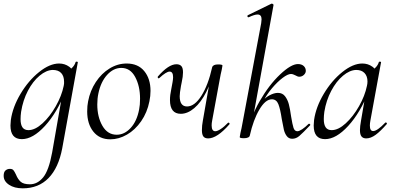

<svg xmlns="http://www.w3.org/2000/svg" viewBox="-38 -745 2144 1046"><path d="M-18 213Q-18 192 -8 183.5Q2 175 16 175Q29 175 35 182Q41 189 49 206Q59 231 74.5 245Q90 259 125 259Q166 259 197 221.5Q228 184 246 86L301 -229L318 -246Q273 -131 207 -59Q141 13 81 13Q19 13 19 -61Q19 -69 21 -91Q31 -162 74 -234Q117 -306 175 -352.5Q233 -399 284 -399Q315 -399 339 -381.5Q363 -364 366 -330L323 -357Q337 -359 353 -374Q369 -389 374 -407Q375 -410 381 -409Q387 -408 386 -406L301 63Q281 169 226.5 225Q172 281 86 281Q40 281 11 261.5Q-18 242 -18 213ZM309 -277Q312 -290 311 -300Q311 -330 295.5 -347Q280 -364 249 -364Q214 -363 177.5 -332.5Q141 -302 114 -250.5Q87 -199 77 -136Q74 -114 74 -96Q74 -66 84.5 -51Q95 -36 117 -36Q153 -36 193.5 -73Q234 -110 266 -166.5Q298 -223 309 -277Z M437 -138Q437 -169 442 -193Q453 -251 484 -298Q515 -345 559 -372Q603 -399 652 -399Q714 -399 748 -357.5Q782 -316 782 -250Q782 -222 776 -193Q764 -132 731 -84.5Q698 -37 653.5 -11.5Q609 14 563 14Q504 14 470.5 -28Q437 -70 437 -138ZM720 -149Q725 -173 725 -207Q725 -276 698.5 -325.5Q672 -375 623 -375Q580 -375 545.5 -337Q511 -299 498 -236Q492 -208 492 -176Q492 -108 520 -59.5Q548 -11 598 -11Q640 -11 674 -48Q708 -85 720 -149Z M888 -200Q888 -227 895 -259L902 -297Q905 -314 905 -324Q905 -355 886 -355Q868 -355 830 -320Q828 -318 827 -318Q824 -318 822 -321.5Q820 -325 822 -328Q880 -395 923 -395Q941 -395 950 -385Q959 -375 959 -351Q959 -328 952 -297L948 -277Q941 -237 941 -221Q941 -165 981 -165Q1022 -165 1059 -223Q1096 -281 1118 -379L1132 -378Q1115 -302 1086 -244.5Q1057 -187 1020.5 -156Q984 -125 947 -125Q888 -125 888 -200ZM1062 -36Q1062 -61 1067 -87L1118 -379Q1123 -394 1150 -394Q1174 -394 1174 -388L1170 -365Q1164 -341 1159 -312L1118 -89Q1115 -74 1115 -62Q1115 -30 1135 -30Q1146 -30 1164.5 -42Q1183 -54 1204 -76Q1205 -77 1207 -77Q1210 -77 1212 -73.5Q1214 -70 1212 -68Q1145 9 1096 9Q1078 9 1070 -1.5Q1062 -12 1062 -36Z M1268 2 1272 -21Q1278 -45 1283 -74L1385 -619Q1387 -635 1387 -640Q1387 -666 1365 -666Q1349 -666 1317 -651H1315Q1311 -651 1310 -655.5Q1309 -660 1312 -662L1441 -725H1443Q1447 -725 1450 -722Q1453 -719 1452 -717L1323 -7Q1322 0 1313.5 4Q1305 8 1291 8Q1268 8 1268 2ZM1497 -97Q1489 -151 1478.5 -177.5Q1468 -204 1443 -204Q1408 -204 1375 -148Q1342 -92 1323 -7L1309 -8Q1325 -104 1376.5 -193.5Q1428 -283 1488 -339.5Q1548 -396 1585 -396Q1605 -396 1616.5 -385.5Q1628 -375 1628 -359Q1628 -347 1617.5 -337Q1607 -327 1592 -327Q1584 -327 1570 -335Q1568 -336 1561 -339Q1554 -342 1547 -342Q1530 -342 1501.5 -320.5Q1473 -299 1443.5 -264Q1414 -229 1394 -189L1383 -184Q1403 -211 1429 -225Q1455 -239 1476 -239Q1501 -239 1515 -220.5Q1529 -202 1535.5 -177.5Q1542 -153 1548 -110Q1555 -67 1561 -48.5Q1567 -30 1582 -30Q1592 -30 1608.5 -41Q1625 -52 1643 -70Q1644 -71 1646 -71Q1649 -71 1651.5 -67.5Q1654 -64 1651 -62Q1611 -20 1593 -4.5Q1575 11 1554 11Q1535 11 1524 -4Q1513 -19 1508.5 -38.5Q1504 -58 1497 -97Z M1671 -61Q1671 -69 1673 -91Q1683 -162 1726 -234Q1769 -306 1827 -352.5Q1885 -399 1936 -399Q1967 -399 1991 -381.5Q2015 -364 2018 -330L1975 -357Q1989 -359 2005 -374Q2021 -389 2026 -407Q2027 -410 2033 -409Q2039 -408 2038 -406L1980 -89Q1977 -73 1977 -61Q1977 -31 1995 -31Q2017 -31 2061 -77Q2062 -78 2064 -78Q2067 -78 2069 -74.5Q2071 -71 2069 -69Q2035 -30 2008.5 -10.5Q1982 9 1957 9Q1940 9 1931.5 -1.5Q1923 -12 1923 -36Q1923 -56 1929 -89L1953 -229L1970 -246Q1925 -131 1859 -59Q1793 13 1733 13Q1671 13 1671 -61ZM1961 -277Q1964 -289 1964 -301Q1964 -330 1948 -347Q1932 -364 1902 -364Q1867 -363 1830.5 -332.5Q1794 -302 1766.5 -250Q1739 -198 1729 -136Q1726 -114 1726 -96Q1726 -66 1736.5 -51Q1747 -36 1769 -36Q1805 -36 1845.5 -73Q1886 -110 1918 -166.5Q1950 -223 1961 -277Z"/></svg>

Font: Cormorant Infant
Style: Italic
Weight: 400
Italic angle: -10°
Designer: Christian Thalmann (Catharsis Fonts)
Foundry: Catharsis Fonts
Version: Version 4.000